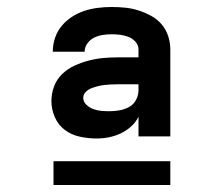

<svg xmlns="http://www.w3.org/2000/svg" viewBox="-20 -713 640 549"><path d="M256 -317Q233 -317 209 -322Q185 -327 166 -341Q147 -355 137 -377.5Q127 -400 127 -424Q127 -445 134.5 -465.5Q142 -486 157.5 -501Q173 -516 192.5 -525Q212 -534 232.5 -539.5Q253 -545 274 -547Q295 -549 317 -549H376V-571Q376 -584 367.5 -593.5Q359 -603 347.5 -607.5Q336 -612 323.5 -613.5Q311 -615 299 -615Q286 -615 273.5 -613Q261 -611 249.5 -605.5Q238 -600 230 -589Q222 -578 222 -565Q222 -565 222 -565Q222 -565 222 -565H131Q131 -565 131 -565.5Q131 -566 131 -566Q131 -586 137.5 -605Q144 -624 156.5 -639Q169 -654 186 -665Q203 -676 221.5 -682Q240 -688 259.5 -690.5Q279 -693 299 -693Q319 -693 338.5 -691Q358 -689 376.5 -683Q395 -677 412.5 -667.5Q430 -658 442.5 -643Q455 -628 461 -609.5Q467 -591 467 -571V-323H376V-379Q368 -363 354.5 -351Q341 -339 325 -331.5Q309 -324 291.5 -320.5Q274 -317 256 -317ZM293 -395Q307 -395 321.5 -397.5Q336 -400 349 -407Q362 -414 369 -427.5Q376 -441 376 -455V-472H317Q307 -472 297.5 -471.5Q288 -471 278.5 -470Q269 -469 259.5 -466.5Q250 -464 241 -460.5Q232 -457 225 -450Q218 -443 218 -433Q218 -422 227 -413.5Q236 -405 247 -401Q258 -397 269.5 -396Q281 -395 292 -395Q292 -395 292.5 -395Q293 -395 293 -395ZM467 -184H133V-252H467Z"/></svg>

Font: Iosevka Custom Extended
Style: Bold
Weight: 700
Width: 7
Monospace: yes
Designer: Belleve Invis
Foundry: Belleve Invis
Version: Version 11.2.4; ttfautohint (v1.8.4)